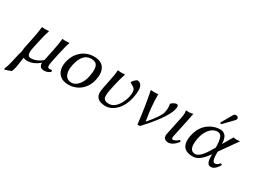

<svg xmlns="http://www.w3.org/2000/svg" viewBox="-62 -1376 3039 2309"><g transform="rotate(30 1457.5 -222.0)"><path d="M214.8 -249 194.8 -153.8Q172.4 -47.4 227.5 -40.5Q232.4 -40 236.3 -40Q298.3 -40 360.4 -81.5Q377.9 -93.8 388.7 -106L418.9 -249Q443.4 -363.3 448.2 -429.2L450.7 -432.1Q468.3 -429.2 497.1 -429.2Q525.9 -429.2 544.9 -432.1L546.4 -429.2Q523.9 -367.2 499 -249L473.1 -126Q460.4 -63.5 473.1 -47.9Q480.5 -40.5 501 -40.5Q513.7 -41 528.8 -45.9L531.2 -21Q494.6 9.8 444.8 9.8Q390.6 9.8 380.9 -38.1Q379.9 -43.5 379.4 -47.9Q378.9 -57.6 379.4 -62Q298.3 9.3 207 9.8Q177.7 9.3 159.7 -2L158.7 -0.5Q157.2 3.4 156.7 4.9Q155.3 12.2 151.9 40.5Q144 103 137.2 136.2Q128.4 175.8 116.2 207L30.3 237.8L23.4 220.2Q44.4 184.6 75.2 40Q78.1 25.4 82.5 6.8Q85.4 -7.3 92.8 -30.3Q98.6 -49.8 100.6 -59.1Q101.6 -64 102.5 -78.6Q104 -101.6 106 -111.8L134.8 -249Q159.2 -365.2 164.1 -429.2L167 -432.1Q184.6 -429.2 213.4 -429.2Q242.2 -429.2 260.7 -432.1L262.2 -429.2Q240.2 -368.2 214.8 -249Z M619.1 -205.1Q647.5 -337.9 748.5 -400.9Q810.5 -439 884.8 -439Q1014.6 -439 1044.9 -337.9Q1060.1 -285.2 1044.9 -213.9Q1018.6 -89.8 922.4 -28.8Q860.4 9.8 785.6 9.8Q671.4 9.8 629.9 -73.7Q603.5 -129.9 619.1 -205.1ZM869.6 -398.9Q767.6 -398.9 723.1 -267.6Q715.8 -245.6 710.9 -222.2Q688 -113.8 729 -61.5Q755.4 -30.3 802.7 -29.8Q866.7 -29.8 914.6 -102.1Q941.9 -144 953.1 -195.8Q981.9 -332 943.4 -373.5Q918.9 -398.4 869.6 -398.9Z M1265.1 -251 1252 -189Q1231.4 -92.8 1250.5 -62Q1269.5 -34.2 1320.8 -34.2Q1398.4 -34.2 1454.6 -131.3Q1482.4 -180.7 1495.1 -236.8Q1513.2 -322.8 1480 -351.1Q1475.1 -355.5 1463.9 -362.8Q1441.9 -377.4 1420.4 -388.7Q1420.4 -389.2 1421.4 -397Q1443.8 -430.2 1469.7 -446.8Q1478 -451.7 1482.9 -452.1Q1513.2 -451.2 1534.7 -422.4Q1566.4 -378.4 1539.6 -249Q1506.8 -95.7 1407.2 -25.9Q1355.5 9.8 1302.2 9.8Q1172.4 9.8 1161.1 -82Q1156.7 -118.7 1168.5 -172.9L1181.6 -234.9Q1212.9 -381.8 1214.4 -436L1216.8 -439Q1278.8 -429.7 1306.2 -439Q1314 -437 1313 -429.2Q1286.6 -351.6 1265.1 -251Z M1813 -69.8Q1941.9 -219.7 1956.5 -283.7Q1957 -285.6 1957 -286.1Q1970.2 -347.7 1960 -395.5Q1959 -399.4 1958.5 -400.9Q1975.1 -425.3 2014.6 -439Q2023.9 -441.9 2029.3 -441.9Q2062.5 -441.9 2052.2 -390.1Q2051.8 -388.2 2051.8 -387.2Q2026.9 -269 1836.9 -53.7Q1809.1 -22 1779.3 9.8H1745.1Q1717.3 -235.4 1676.3 -432.1Q1692.4 -429.2 1728.5 -429.2Q1765.6 -429.2 1779.3 -432.1Q1777.8 -270.5 1813 -69.8Z M2160.2 -321.8Q2174.8 -392.1 2165 -429.2L2167.5 -431.2Q2179.2 -429.2 2210.9 -429.2Q2236.3 -429.7 2263.2 -439Q2263.2 -438 2244.6 -342.8L2190.9 -90.8Q2182.6 -51.3 2196.8 -46.9Q2200.7 -45.9 2204.6 -45.9Q2239.7 -46.9 2280.3 -86.9L2297.9 -69.8Q2243.7 0 2191.4 10.3Q2183.6 11.7 2177.2 12.2Q2110.4 12.2 2105 -40.5Q2104 -55.2 2106.9 -70.8Z M2716.3 -682.1Q2742.2 -682.1 2750 -661.1Q2752 -653.8 2751 -647Q2748 -636.7 2741.2 -628.9L2623.5 -506.8Q2615.7 -499.5 2609.4 -499Q2598.6 -499 2598.1 -508.8Q2598.1 -510.7 2598.1 -512.2Q2599.6 -516.6 2602.5 -522L2685.1 -665Q2695.3 -681.6 2716.3 -682.1ZM2743.2 -190.9 2744.6 -132.8Q2748 -51.8 2783.2 -50.8Q2812 -50.8 2833.5 -75.2Q2838.9 -81.5 2844.2 -87.9L2869.1 -79.1Q2826.7 -2.9 2781.2 7.8Q2771 10.3 2759.3 9.8Q2704.6 9.8 2702.1 -88.9Q2702.1 -90.3 2701.7 -90.8L2701.2 -129.9Q2620.1 -16.6 2551.3 3.9Q2529.8 10.3 2507.3 9.8Q2369.6 9.8 2358.4 -109.4Q2355 -148.4 2365.2 -195.8Q2397.9 -350.6 2523.4 -411.6Q2579.6 -438.5 2636.7 -439Q2669.4 -439 2692.1 -424.1Q2714.8 -409.2 2724.1 -387.9Q2733.4 -366.7 2737.8 -345.2Q2742.2 -323.7 2741.7 -309.1L2741.2 -293.9L2822.8 -434.1Q2830.1 -434.1 2846.2 -431.6Q2862.3 -429.2 2869.6 -429.2Q2877.4 -429.2 2894 -431.6Q2909.2 -434.1 2915 -434.1ZM2699.7 -222.2 2699.2 -243.2Q2696.3 -359.9 2661.6 -387.2Q2645.5 -398.9 2623.5 -398.9Q2557.1 -398.9 2505.9 -329.6Q2472.2 -282.7 2458 -219.2Q2422.4 -52.2 2500.5 -32.2Q2510.7 -29.8 2521 -29.8Q2589.4 -31.7 2674.8 -181.2Z"/></g></svg>

Font: Linux Biolinum Slanted O
Style: Slanted
Weight: 400
Designer: Philipp H. Poll
Foundry: Philipp H. Poll
Version: Version 1.0.4